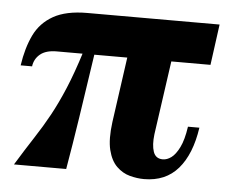

<svg xmlns="http://www.w3.org/2000/svg" viewBox="-42 -528 704 586"><g transform="rotate(5 310.0 -235.0)"><path d="M591 -355H120Q87 -355 69.5 -340.5Q52 -326 49 -303H14Q22 -357 41 -396.5Q60 -436 99 -458Q138 -480 203 -480H608ZM476 -390 439 -129Q435 -96 442 -75.5Q449 -55 471 -55Q484 -55 497 -64.5Q510 -74 521.5 -97Q533 -120 539 -161H574Q562 -79 523.5 -34.5Q485 10 419 10Q398 10 375.5 4Q353 -2 335 -19.5Q317 -37 309 -69.5Q301 -102 308 -155L341 -390ZM201 -361H236Q219 -246 206 -160.5Q193 -75 180 0H20Q50 -49 74.5 -86.5Q99 -124 119.5 -161.5Q140 -199 160 -246.5Q180 -294 201 -361Z"/></g></svg>

Font: Brygada 1918
Style: Italic
Weight: 400
Italic angle: -8°
Designer: Mateusz Machalski | Borys Kosmynka | Przemek Hoffer
Foundry: NIEPODLEGLA 2018
Version: Version 3.006